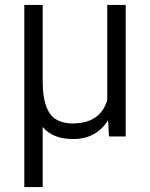

<svg xmlns="http://www.w3.org/2000/svg" viewBox="-20 -548 602 771"><path d="M77.6 203.1H151.4V-38.1C180.7 -3.4 223.1 10.3 273.9 10.3C338.9 10.3 384.8 -18.1 414.1 -65.4L417.5 0H484.9V-528.3H410.6V-145.5C393.1 -88.9 352.1 -52.2 269.5 -52.2C248.5 -52.2 229 -56.6 210.9 -65.4C175.3 -83 151.4 -128.9 151.4 -222.2V-528.3H77.6Z"/></svg>

Font: Vazirmatn Light
Style: Regular
Weight: 300
Designer: Saber Rastikerdar
Foundry: Saber Rastikerdar
Version: Version 33.003